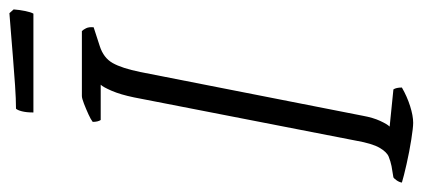

<svg xmlns="http://www.w3.org/2000/svg" viewBox="-269 -633 898 408"><g transform="rotate(-90 180.0 -429.0)"><path d="M123 0Q113 0 87.5 -4Q62 -8 35.5 -14Q9 -20 -4 -24Q-3 -30 1 -35.5Q5 -41 7 -42L31 -46Q41 -48 51 -52Q61 -56 70 -71.5Q79 -87 85 -121L177 -593Q183 -622 191 -640.5Q199 -659 204 -664H129Q125 -670 125 -681Q130 -685 141 -690Q152 -695 163.5 -699.5Q175 -704 180 -704H318Q321 -701 324 -695Q327 -689 326 -679L286 -666Q261 -658 250 -638.5Q239 -619 231 -580L138 -107Q134 -85 127 -70Q120 -55 115 -50L194 -42Q198 -36 198 -24Q179 -13 158.5 -6.5Q138 0 123 0ZM145 -807Q145 -822 147.5 -831.5Q150 -841 153 -844Q173 -844 202.5 -846Q232 -848 262.5 -850.5Q293 -853 318 -855Q343 -857 356 -858L364 -849Q363 -836 360.5 -824Q358 -812 355 -807Z"/></g></svg>

Font: Texturina 72pt 72pt Thin
Style: Italic
Weight: 100
Italic angle: -11°
Designer: Guillermo Torres Carreño
Foundry: Omnibus-Type
Version: Version 1.002; ttfautohint (v1.8.3)